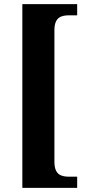

<svg xmlns="http://www.w3.org/2000/svg" viewBox="-20 -780 425 928"><path d="M88 128H353V74H315C276 74 243 65 243 2V-634C243 -697 276 -706 315 -706H353V-760H88Z"/></svg>

Font: Noto Serif Khmer Condensed ExtraBold
Style: Regular
Weight: 800
Width: 3
Designer: Danh Hong and the Monotype Design Team
Foundry: Monotype Imaging Inc.
Version: Version 2.004